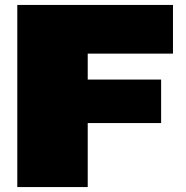

<svg xmlns="http://www.w3.org/2000/svg" viewBox="-20 -757 753 777"><path d="M50 0V-737H680V-540H335V-435H632V-259H335V0Z"/></svg>

Font: Tomorrow ExtraBold
Style: Regular
Weight: 800
Designer: Tony de Marco, Monica Rizzolli
Foundry: Just in Type
Version: Version 2.002